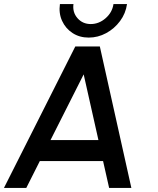

<svg xmlns="http://www.w3.org/2000/svg" viewBox="-50 -930 781 950"><path d="M322.5 -700H444L600 0H490L460 -133H147L80 0H-30.5ZM200 -237H437L364 -562ZM389 -744Q343.5 -744 309 -766.5Q274.5 -789 257.2 -826.8Q240 -864.5 246.5 -910H313.5Q308 -869 333.5 -840Q359 -811 399 -811Q439.5 -811 472.5 -839.8Q505.5 -868.5 511.5 -910H578.5Q572 -863.5 544 -825.8Q516 -788 475.2 -766Q434.5 -744 389 -744Z"/></svg>

Font: Urbanist SemiBold
Style: Italic
Weight: 600
Italic angle: -8°
Designer: Corey Hu
Foundry: Corey Hu
Version: Version 1.321; ttfautohint (v1.8.4.7-5d5b)